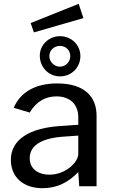

<svg xmlns="http://www.w3.org/2000/svg" viewBox="-20 -978 591 1008"><path d="M391 -75 396 0H487V-370C487 -474 420 -540 280 -540C165 -540 86 -493 52 -412L136 -387C171 -446 220 -472 276 -472C347 -472 391 -430 391 -363V-323L306 -317C133 -308 37 -244 37 -139C37 -50 100 10 203 10C279 10 339 -20 391 -75ZM319 -261 391 -266V-171C391 -147 374 -121 347 -99C319 -77 281 -61 241 -61C177 -61 136 -94 136 -147C136 -218 204 -254 319 -261ZM393 -958 141 -857 158 -808 418 -883ZM402 -684C402 -742 355 -788 295 -788C237 -788 189 -743 189 -686C189 -624 236 -577 295 -577C355 -577 402 -623 402 -684ZM349 -683C349 -654 325 -628 294 -628C265 -628 239 -654 239 -683C239 -715 265 -737 294 -737C325 -737 349 -715 349 -683Z"/></svg>

Font: Bisquit Text
Style: Regular
Weight: 400
Version: Version 1.004;Glyphs 3.2.3 (3260)